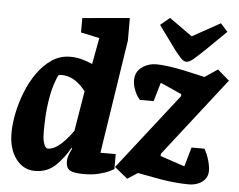

<svg xmlns="http://www.w3.org/2000/svg" viewBox="-52 -788 1073 863"><g transform="rotate(5 484.5 -357.0)"><path d="M135 12Q83 12 49.5 -32.5Q16 -77 16 -150Q16 -189 25.5 -237Q35 -285 54 -333.5Q73 -382 101.5 -422.5Q130 -463 167 -488Q204 -513 250 -513Q277 -513 302.5 -506Q328 -499 350 -489L372 -608L288 -626V-691L501 -710V-608L422 -95H491V-27Q488 -25 470.5 -16.5Q453 -8 423.5 -0.5Q394 7 356 7Q310 7 292.5 -3.5Q275 -14 275 -45Q275 -56 280 -71Q285 -86 294 -103L290 -105Q265 -59 228 -23.5Q191 12 135 12ZM184 -93Q206 -93 227.5 -108.5Q249 -124 267.5 -145.5Q286 -167 297 -183L327 -364Q303 -395 276 -411.5Q249 -428 217 -428Q213 -428 210 -427.5Q207 -427 203 -425Q198 -416 187.5 -385.5Q177 -355 168.5 -301Q160 -247 160 -165Q160 -139 164 -123Q168 -107 173.5 -100Q179 -93 184 -93ZM833 12Q812 12 788.5 10.5Q765 9 737 5.5Q709 2 673 -5L598 -19L552 11L493 -37L761 -380V-389L665 -432L640 -347H578Q564 -362 554 -386.5Q544 -411 544 -433Q544 -471 573 -492Q602 -513 639 -513Q659 -513 694 -508.5Q729 -504 774 -494L858 -475L916 -514L969 -468L693 -114V-104L803 -67L828 -154H886Q899 -132 907 -104.5Q915 -77 915 -57Q915 -32 901 -16.5Q887 -1 868 5.5Q849 12 833 12ZM771 -536Q758 -536 744.5 -551Q731 -566 717 -584L639 -691L681 -726L785 -652L911 -722L943 -686L856 -601Q823 -569 803.5 -552.5Q784 -536 771 -536Z"/></g></svg>

Font: Faustina Light ExtraBold
Style: Italic
Weight: 800
Italic angle: -8°
Version: Version 1.200